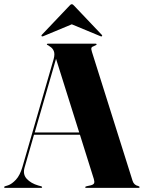

<svg xmlns="http://www.w3.org/2000/svg" viewBox="-29 -912 698 932"><path d="M175.5 -3.5Q175.5 0 171 0H-4.5Q-9 0 -9 -3.5Q-9 -6.5 -4 -8L10.5 -12.5Q29 -19 48.5 -40Q68 -61 80 -102L231.5 -625.5Q238 -649.5 232.2 -664Q226.5 -678.5 212 -687Q205 -692.5 201.8 -693.5Q198.5 -694.5 198.5 -696.5Q198.5 -700 203.5 -700H435Q440 -700 440 -696.5Q440 -693.5 426.5 -688Q417.5 -685.5 415 -680Q412.5 -674.5 417.5 -659.5L614.5 -34.5Q621 -13.5 642 -9Q648.5 -7 648.5 -3.5Q648.5 0 643.5 0H389.5Q384.5 0 384.5 -3.5Q384.5 -6 391.5 -8L412 -12.5Q425 -16 427.8 -22.8Q430.5 -29.5 426.5 -43L359 -258H136L90.5 -99.5Q80.5 -66 100.8 -44Q121 -22 157 -11.5L170 -8Q175.5 -6.5 175.5 -3.5ZM139.5 -269H355.5L243 -626.5ZM181.5 -736.5Q175.5 -734 173.5 -736Q170.5 -739 174 -743L307.5 -883.5Q314 -891.5 319.5 -891.5Q325 -891.5 331.5 -883.5L465 -743Q469 -738.5 465.5 -736Q464 -734 458 -736.5L319.5 -794Z"/></svg>

Font: Fraunces 144pt
Style: Bold
Weight: 700
Version: Version 1.000;[b76b70a41]